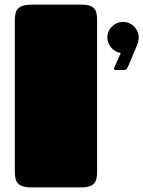

<svg xmlns="http://www.w3.org/2000/svg" viewBox="-20 -820 627 840"><path d="M44.9 -731.9Q44.9 -748.5 47.9 -761.5Q50.8 -774.4 59.1 -782.7Q67.4 -791 82 -795.4Q96.7 -799.8 120.1 -799.8H334Q356.4 -799.8 370.1 -795.7Q383.8 -791.5 391.6 -783.2Q399.4 -774.9 402.1 -762.2Q404.8 -749.5 404.8 -732.4V-66.9Q404.8 -50.3 401.9 -37.8Q398.9 -25.4 391.1 -16.8Q383.3 -8.3 369.4 -4.2Q355.5 0 333 0H120.1Q96.7 0 82 -4.4Q67.4 -8.8 59.1 -17.1Q50.8 -25.4 47.9 -38.1Q44.9 -50.8 44.9 -67.9ZM449.7 -655.8Q449.7 -669.9 455.1 -682.4Q460.4 -694.8 470 -704.1Q479.5 -713.4 491.9 -718.8Q504.4 -724.1 518.6 -724.1Q532.7 -724.1 545.2 -718.8Q557.6 -713.4 566.9 -704.1Q576.2 -694.8 581.5 -682.4Q586.9 -669.9 586.9 -655.8Q586.9 -646.5 584.2 -637Q581.5 -627.4 578.6 -619.6L540 -528.3Q536.1 -521 533.7 -517.3Q531.2 -513.7 522.9 -513.7H487.3Q478.5 -513.7 478.5 -519.5Q478.5 -522.9 481 -526.9L508.3 -588.4Q496.1 -589.8 485.6 -595.9Q475.1 -602.1 467 -611.1Q459 -620.1 454.3 -631.6Q449.7 -643.1 449.7 -655.8Z"/></svg>

Font: Fascinate Cyrillic
Style: Regular
Weight: 900
Designer: Denis Ignatov
Foundry: Astigmatic (AOETI)
Version: Version 1.00 November 30, 2018, initial release